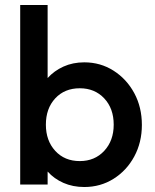

<svg xmlns="http://www.w3.org/2000/svg" viewBox="-20 -740 620 770"><path d="M61 0V-720H171V-427Q197 -456 234.5 -473Q272 -490 318 -490Q383 -490 435.5 -456.5Q488 -423 518.5 -366.5Q549 -310 549 -239Q549 -169 518.5 -112.5Q488 -56 435.5 -23Q383 10 318 10Q272 10 234.5 -6.5Q197 -23 171 -52V0ZM300 -94Q360 -94 398 -135Q436 -176 436 -240Q436 -305 398 -345.5Q360 -386 300 -386Q239 -386 201.5 -345.5Q164 -305 164 -240Q164 -176 201.5 -135Q239 -94 300 -94Z"/></svg>

Font: Outfit Medium
Style: Regular
Weight: 500
Designer: Rodrigo Fuenzalida
Foundry: fragTYPE
Version: Version 1.100; ttfautohint (v1.8.4.7-5d5b);gftools[0.9.27]